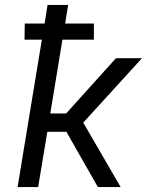

<svg xmlns="http://www.w3.org/2000/svg" viewBox="-20 -755 640 775"><path d="M51 0 149 -595H79L80 -660H160L172 -735H255L243 -660H359V-595H232L183 -297H247L448 -520H553L316 -260L467 0H375L248 -223H171L134 0Z"/></svg>

Font: Iosevka Extended
Style: Italic
Weight: 400
Width: 7
Italic angle: -9°
Monospace: yes
Designer: Belleve Invis
Foundry: Belleve Invis
Version: Version 32.5.0; ttfautohint (v1.8.4)